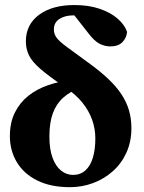

<svg xmlns="http://www.w3.org/2000/svg" viewBox="-20 -747 585 781"><path d="M264.5 14.4Q186.4 14.4 131.6 -12.8Q76.8 -40 48.5 -87.3Q20.2 -134.6 20.2 -193.2Q20.2 -248.5 40.4 -289Q60.6 -329.6 95.2 -357.2Q129.8 -384.7 174.7 -400.2Q219.6 -415.7 269 -421.4V-435.7L309.8 -391.3Q266.2 -375.6 237.5 -350.1Q208.8 -324.5 194.8 -285.8Q180.9 -247.1 180.9 -192Q180.9 -140.5 193.6 -105.6Q206.3 -70.8 228.3 -53.2Q250.4 -35.5 277.2 -35.5Q307.3 -35.5 327.7 -54.1Q348.1 -72.8 357.9 -106.1Q367.8 -139.4 367.8 -184.1Q367.8 -222.7 354.9 -259.4Q342.1 -296 314.8 -329.9Q287.5 -363.8 242.2 -393.9Q178.1 -437.4 144.3 -466.7Q110.5 -496 97.9 -521.9Q85.2 -547.8 85.2 -578.8Q85.2 -646.8 138.7 -686.7Q192.2 -726.5 282.7 -726.5Q340.2 -726.5 384.7 -711.5Q429.1 -696.5 458 -671.6Q486.8 -646.7 496.9 -617.3Q495 -593.4 478.1 -575.8Q461.2 -558.2 428.6 -558.2Q406.2 -558.2 385 -569Q363.7 -579.8 339.1 -612.3L273.2 -696.3L336 -693.2L338 -668.2Q328.9 -673.9 314.5 -679.2Q300.2 -684.5 278.9 -684.5Q244.2 -684.5 221.7 -669.9Q199.2 -655.3 199.2 -627.6Q199.2 -608.2 210.5 -593.2Q221.7 -578.2 252.3 -555.7Q282.9 -533.1 340.2 -491.4Q387.3 -457.4 420.5 -425.9Q453.7 -394.5 474.4 -362.9Q495 -331.3 504.8 -297.7Q514.5 -264.2 514.5 -225.6Q514.5 -170.8 494.4 -126.4Q474.2 -81.9 439 -50.6Q403.9 -19.3 359 -2.5Q314 14.4 264.5 14.4Z"/></svg>

Font: Source Serif 4 Variable
Style: Regular
Weight: 400
Designer: Frank Grießhammer
Foundry: Adobe
Version: Version 4.005;hotconv 1.1.0;makeotfexe 2.6.0